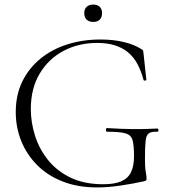

<svg xmlns="http://www.w3.org/2000/svg" viewBox="-20 -809 749 841"><path d="M405 12Q321 12 254.5 -14Q188 -40 142.5 -86Q97 -132 73 -191.5Q49 -251 49 -318Q49 -393 77.5 -451.5Q106 -510 156.5 -551.5Q207 -593 274.5 -614.5Q342 -636 420 -636Q476 -636 522 -625Q568 -614 599 -594Q606 -590 607 -587Q608 -584 609 -572L621 -460Q621 -457 616 -456Q611 -455 609 -458Q598 -499 581.5 -529.5Q565 -560 540.5 -580Q516 -600 483 -610.5Q450 -621 406 -621Q324 -621 258 -586Q192 -551 153.5 -486Q115 -421 115 -331Q115 -273 133.5 -214.5Q152 -156 190.5 -108Q229 -60 289 -31Q349 -2 432 -2Q482 -2 511.5 -15Q541 -28 554 -55Q567 -82 567 -125Q567 -173 560.5 -195.5Q554 -218 529.5 -225Q505 -232 450 -232Q444 -232 444 -240Q444 -248 449 -248Q511 -244 562 -243.5Q613 -243 669 -246Q674 -246 674 -239Q674 -232 669 -232Q644 -233 632.5 -225.5Q621 -218 618 -193Q615 -168 615 -115Q615 -82 617 -66Q619 -50 620.5 -42.5Q622 -35 622 -27Q622 -21 620 -19Q618 -17 611 -15Q561 -4 506.5 4Q452 12 405 12ZM389 -713Q370 -713 359.5 -723Q349 -733 349 -752Q349 -769 359.5 -779Q370 -789 389 -789Q407 -789 417 -779Q427 -769 427 -752Q427 -733 417 -723Q407 -713 389 -713Z"/></svg>

Font: Cormorant Infant Light
Style: Regular
Weight: 300
Designer: Christian Thalmann (Catharsis Fonts)
Foundry: Catharsis Fonts
Version: Version 4.001